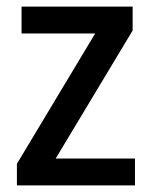

<svg xmlns="http://www.w3.org/2000/svg" viewBox="-20 -652 458 579"><path d="M387 -93V-174H148L380 -560V-632H45V-551H267L31 -158V-93Z"/></svg>

Font: Noto Sans Kannada UI SemiCondensed Medium
Style: Regular
Weight: 500
Width: 4
Designer: Jelle Bosma - Monotype Design Team
Foundry: Monotype Imaging Inc.
Version: Version 2.005